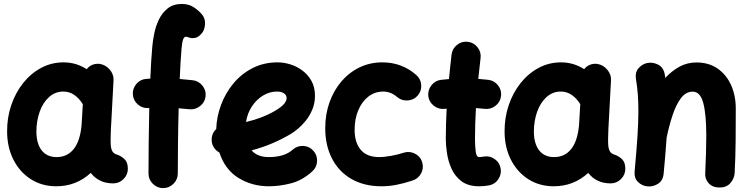

<svg xmlns="http://www.w3.org/2000/svg" viewBox="-20 -880 3797 976"><path d="M555.2 52.2Q517.6 52.2 489.3 38.3Q460.9 24.4 441.4 -1Q367.2 66.9 266.1 66.9Q193.4 66.9 137 31Q80.6 -4.9 48.6 -67.6Q16.6 -130.4 16.1 -210.9Q15.6 -281.7 37.1 -345.2Q58.6 -408.7 97.7 -457.8Q136.7 -506.8 189.2 -534.9Q241.7 -563 303.2 -563Q367.2 -563 420.9 -528.3Q431.6 -543 449.2 -550.3Q466.8 -557.6 486.8 -555.2Q517.1 -550.8 538.1 -525.9Q559.1 -501 557.1 -471.7L544.9 -243.2Q544.4 -235.8 543.9 -228.5Q543 -207.5 542.5 -181.9Q542 -156.2 543 -143.6Q543.9 -125.5 550.8 -111.8Q557.6 -98.1 579.6 -92.3Q597.2 -85.9 613.5 -70.3Q629.9 -54.7 629.9 -22Q629.9 8.3 607.9 30.3Q585.9 52.2 555.2 52.2ZM268.1 -81.5Q322.3 -81.5 355.2 -123Q388.2 -164.6 395 -248.5Q395 -254.9 395.5 -260.3Q395.5 -263.2 396 -266.1L400.9 -350.6Q381.8 -380.9 357.2 -397.7Q332.5 -414.6 301.8 -414.6Q260.3 -414.6 229.2 -386.5Q198.2 -358.4 181.6 -311.8Q165 -265.1 165 -209Q166 -147.9 192.6 -114.7Q219.2 -81.5 268.1 -81.5Z M655.3 -399.4Q653.3 -429.7 673.3 -453.4Q693.4 -477.1 724.1 -479Q733.9 -480 744.1 -480.5Q746.1 -525.9 748.5 -567.9Q751 -609.9 754.4 -645.5Q756.8 -673.3 764.2 -710Q771.5 -746.6 787.8 -780.8Q804.2 -814.9 832.5 -837.4Q860.8 -859.9 904.8 -859.9Q939 -859.9 963.9 -843.8Q988.8 -827.6 1005.4 -808.1Q1023.9 -787.1 1022.2 -757.6Q1020.5 -728 1005.9 -710.9Q989.3 -691.4 974.6 -688Q960 -684.6 944.3 -688Q932.1 -693.4 924.3 -693.4Q916.5 -693.4 911.1 -679.9Q905.8 -666.5 902.8 -632.8Q899.9 -600.1 897.7 -561Q895.5 -522 893.6 -478.5Q925.3 -476.1 959.5 -472.2Q989.7 -468.8 1009.3 -444.3Q1028.8 -419.9 1024.9 -389.6Q1021.5 -359.9 996.8 -340.6Q972.2 -321.3 941.9 -324.7Q914.6 -327.6 888.2 -329.6Q885.7 -239.3 884.8 -151.6Q883.8 -64 883.8 2Q883.8 32.2 861.8 54.2Q839.8 76.2 809.1 76.2Q778.8 76.2 756.8 54.2Q734.9 32.2 734.9 2Q734.9 -64.9 735.8 -152.3Q736.8 -239.7 738.8 -330.6Q737.3 -330.6 735.4 -330.6Q704.6 -328.6 681.2 -348.6Q657.7 -368.7 655.3 -399.4Z M1567.4 -8.8Q1517.1 37.1 1459 52Q1400.9 66.9 1346.2 66.9Q1261.7 66.9 1192.9 24.9Q1124 -17.1 1095.2 -104.5Q1079.1 -113.3 1068.1 -129.2Q1057.1 -145 1056.2 -165Q1053.7 -199.7 1079.1 -224.1Q1081.1 -285.6 1103.3 -345.9Q1125.5 -406.2 1166 -455.3Q1206.5 -504.4 1263.7 -533.7Q1320.8 -563 1391.6 -563Q1422.9 -563 1456.1 -552.7Q1489.3 -542.5 1517.6 -521.2Q1545.9 -500 1563.5 -468.3Q1581.1 -436.5 1581.1 -393.1Q1581.1 -355 1567.6 -323Q1554.2 -291 1534.4 -266.6Q1514.6 -242.2 1494.6 -225.6Q1474.6 -209 1460.9 -200.7Q1412.6 -171.9 1362.1 -150.6Q1311.5 -129.4 1258.8 -115.7Q1288.6 -81.5 1346.2 -81.5Q1426.3 -81.5 1467.8 -119.1Q1490.7 -139.6 1521.5 -138.2Q1552.2 -136.7 1572.8 -113.8Q1593.3 -91.3 1591.8 -60.3Q1590.3 -29.3 1567.4 -8.8ZM1387.2 -414.6Q1351.1 -414.6 1317.9 -394.8Q1284.7 -375 1261.2 -340.1Q1237.8 -305.2 1230.5 -259.8Q1314.9 -279.3 1379.4 -317.4Q1412.6 -337.4 1424.8 -352.8Q1437 -368.2 1437 -380.9Q1437 -396.5 1423.6 -405.5Q1410.2 -414.6 1387.2 -414.6Z M2103.5 -394.5Q2084 -371.6 2053 -369.4Q2022 -367.2 1999 -386.7Q1966.3 -414.6 1928.2 -414.6Q1885.7 -414.6 1853 -389.4Q1820.3 -364.3 1801.5 -320.3Q1782.7 -276.4 1782.7 -219.7Q1782.7 -154.8 1814 -118.2Q1845.2 -81.5 1907.2 -81.5Q1934.6 -81.5 1970 -88.1Q2005.4 -94.7 2034.7 -104.5Q2064 -112.8 2091.3 -97.9Q2118.7 -83 2126.5 -53.7Q2134.8 -23.9 2119.9 2.7Q2105 29.3 2075.7 38.1Q2031.2 52.7 1994.1 59.8Q1957 66.9 1919.9 66.9Q1831.1 66.9 1766.8 30Q1702.6 -6.8 1668 -73.5Q1633.3 -140.1 1633.3 -228.5Q1633.3 -298.8 1654.8 -359.4Q1676.3 -419.9 1715.3 -465.8Q1754.4 -511.7 1807.6 -537.4Q1860.8 -563 1923.8 -563Q2022.9 -563 2095.7 -499Q2118.7 -479.5 2121.1 -448.5Q2123.5 -417.5 2103.5 -394.5Z M2526.9 -391.1Q2522.9 -360.8 2498.5 -342Q2474.1 -323.2 2443.8 -326.7Q2422.4 -329.1 2399.4 -330.6Q2397 -291.5 2395.8 -252.2Q2394.5 -212.9 2394.5 -173.3Q2394.5 -137.7 2398.2 -109.6Q2401.9 -81.5 2415.5 -81.5Q2424.8 -81.5 2438.5 -84Q2468.8 -89.4 2494.1 -71.8Q2519.5 -54.2 2524.9 -24.4Q2530.3 5.4 2512.9 31.2Q2495.6 57.1 2465.3 62.5Q2452.1 64.9 2439.7 65.9Q2427.2 66.9 2415.5 66.9Q2359.9 66.9 2325.9 41.3Q2292 15.6 2274.9 -23.2Q2257.8 -62 2252 -102.8Q2246.1 -143.6 2246.1 -173.3Q2246.1 -212.4 2247.3 -251Q2248.5 -289.6 2250.5 -327.6Q2245.6 -327.1 2240.2 -326.7Q2210 -323.2 2185.5 -342.3Q2161.1 -361.3 2157.2 -391.1Q2153.8 -421.4 2172.9 -446Q2191.9 -470.7 2221.7 -474.1Q2241.7 -476.6 2262.2 -478Q2265.1 -509.3 2268.6 -540.5Q2272 -571.8 2275.4 -602.5Q2279.3 -632.8 2303.5 -652.1Q2327.6 -671.4 2357.9 -667.5Q2388.2 -664.1 2407.5 -639.6Q2426.8 -615.2 2422.9 -585Q2419.9 -558.1 2417 -531.7Q2414.1 -505.4 2411.1 -479Q2438 -477.1 2462.9 -474.1Q2493.2 -470.2 2512 -445.8Q2530.8 -421.4 2526.9 -391.1Z M3084 52.2Q3046.4 52.2 3018.1 38.3Q2989.7 24.4 2970.2 -1Q2896 66.9 2794.9 66.9Q2722.2 66.9 2665.8 31Q2609.4 -4.9 2577.4 -67.6Q2545.4 -130.4 2544.9 -210.9Q2544.4 -281.7 2565.9 -345.2Q2587.4 -408.7 2626.5 -457.8Q2665.5 -506.8 2718 -534.9Q2770.5 -563 2832 -563Q2896 -563 2949.7 -528.3Q2960.4 -543 2978 -550.3Q2995.6 -557.6 3015.6 -555.2Q3045.9 -550.8 3066.9 -525.9Q3087.9 -501 3085.9 -471.7L3073.7 -243.2Q3073.2 -235.8 3072.8 -228.5Q3071.8 -207.5 3071.3 -181.9Q3070.8 -156.2 3071.8 -143.6Q3072.8 -125.5 3079.6 -111.8Q3086.4 -98.1 3108.4 -92.3Q3126 -85.9 3142.3 -70.3Q3158.7 -54.7 3158.7 -22Q3158.7 8.3 3136.7 30.3Q3114.7 52.2 3084 52.2ZM2796.9 -81.5Q2851.1 -81.5 2884 -123Q2917 -164.6 2923.8 -248.5Q2923.8 -254.9 2924.3 -260.3Q2924.3 -263.2 2924.8 -266.1L2929.7 -350.6Q2910.6 -380.9 2886 -397.7Q2861.3 -414.6 2830.6 -414.6Q2789.1 -414.6 2758.1 -386.5Q2727.1 -358.4 2710.4 -311.8Q2693.8 -265.1 2693.8 -209Q2694.8 -147.9 2721.4 -114.7Q2748 -81.5 2796.9 -81.5Z M3206.1 -10.7Q3215.8 -115.2 3220.5 -188.2Q3225.1 -261.2 3225.1 -315.9Q3225.1 -362.3 3222.2 -400.6Q3219.2 -439 3212.9 -477.5Q3207.5 -511.2 3224.9 -532Q3242.2 -552.7 3267.1 -559.1Q3295.9 -565.9 3324.5 -552Q3353 -538.1 3359.4 -500.5Q3360.8 -492.2 3361.8 -483.9Q3394 -519 3433.6 -540.8Q3473.1 -562.5 3520 -562.5Q3583.5 -562.5 3628.2 -531.2Q3672.9 -500 3696.5 -447Q3720.2 -394 3720.2 -328.1Q3720.2 -249.5 3719.5 -165.8Q3718.8 -82 3714.4 0.5Q3712.4 27.8 3692.9 50.5Q3673.3 73.2 3638.2 73.2Q3601.6 73.2 3582.3 51.3Q3563 29.3 3564.9 1Q3567.4 -53.2 3568.8 -100.6Q3570.3 -147.9 3570.3 -189.9Q3570.3 -299.3 3554.9 -356.7Q3539.6 -414.1 3501 -414.1Q3466.3 -414.1 3441.4 -380.9Q3416.5 -347.7 3398.9 -294.4Q3381.3 -241.2 3368.7 -180.7Q3366.2 -141.1 3362.3 -95.7Q3358.4 -50.3 3353.5 2.9Q3350.1 38.6 3324.7 54.4Q3299.3 70.3 3270.5 67.4Q3243.7 64.9 3223.1 44.9Q3202.6 24.9 3206.1 -10.7Z"/></svg>

Font: Mikhak-DS1-FD ExtraBold
Style: Regular
Weight: 800
Designer: Amin Abedi
Version: Version 3.2